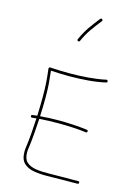

<svg xmlns="http://www.w3.org/2000/svg" viewBox="-146 -1103 848 1170"><g transform="rotate(15 278.0 -518.0)"><path d="M82 -338.4Q81.1 -346.7 89.4 -347.7Q104.5 -349.6 119.1 -351.1Q121.6 -412.1 121.6 -468.8Q121.6 -521.5 119.1 -559.3Q116.7 -597.2 110.4 -646Q109.9 -648.4 112.1 -652.1Q114.3 -655.8 119.1 -655.3Q149.9 -653.3 180.9 -652.3Q211.9 -651.4 242.7 -651.4Q300.3 -651.4 360.1 -656.2Q419.9 -661.1 468.3 -671.9Q476.6 -673.8 478.5 -665.5Q480.5 -657.2 472.2 -655.3Q422.4 -643.6 361.6 -638.7Q300.8 -633.8 242.7 -633.8Q214.4 -633.8 185.5 -635Q156.7 -636.2 128.4 -637.7Q133.8 -592.3 136.5 -555.9Q139.2 -519.5 139.2 -468.8Q139.2 -414.1 136.2 -352.5Q193.8 -357.4 256.3 -357.4Q301.3 -357.4 345.2 -354.7Q389.2 -352.1 432.6 -346.7Q440.9 -345.7 439.9 -337.4Q439 -329.1 430.7 -330.1Q387.7 -335.4 344.2 -337.6Q300.8 -339.8 256.3 -339.8Q224.6 -339.8 195.1 -338.9Q165.5 -337.9 135.7 -335.4Q132.8 -284.2 128.7 -234.6Q124.5 -185.1 118.7 -144Q116.7 -132.3 116.7 -119.6Q116.7 -78.1 137.9 -58.6Q159.2 -39.1 196.8 -33.4Q234.4 -27.8 283.2 -29.1Q332 -30.3 387.2 -30.3Q406.7 -30.3 425.5 -30.3Q444.3 -30.3 462.4 -30.8Q471.2 -30.8 471.2 -22.5Q471.2 -14.2 462.4 -14.2Q444.3 -13.7 425.5 -13.7Q406.7 -13.7 387.2 -13.7Q334.5 -13.7 283.4 -12.2Q232.4 -10.7 190.9 -17.3Q149.4 -23.9 124.8 -47.1Q100.1 -70.3 100.1 -119.6Q100.1 -133.8 102.1 -147Q107.9 -187 111.8 -235.4Q115.7 -283.7 118.2 -334Q105 -332.5 91.3 -331.1Q83 -330.1 82 -338.4ZM348.6 -1021.5Q355.5 -1015.6 350.1 -1009.3Q322.8 -975.1 298.1 -940.2Q273.4 -905.3 252.4 -858.9Q249 -851.1 241.2 -854.5Q233.4 -857.9 236.8 -865.7Q258.3 -913.6 283.7 -949.7Q309.1 -985.8 336.4 -1020Q342.3 -1026.9 348.6 -1021.5Z"/></g></svg>

Font: Mikhak-DS2-FD Thin
Style: Regular
Weight: 100
Designer: Amin Abedi
Version: Version 3.2